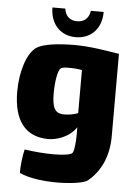

<svg xmlns="http://www.w3.org/2000/svg" viewBox="-57 -683 652 926"><g transform="rotate(5 269.0 -219.5)"><path d="M283 -506C354 -506 407 -555 407 -639H345C340 -601 315 -583 283 -583C252 -583 227 -599 221 -639H159C159 -560 208 -506 283 -506ZM281 -468C204 -468 129 -459 98 -438C51 -405 25 -310 25 -221C25 -80 83 -5 195 -5C226 -5 292 -19 329 -74V-49C329 -36 329 -22 328 -8C326 18 323 45 316 52C308 61 272 66 226 66C183 66 131 62 85 55C78 82 71 140 72 170C121 192 191 200 254 200C324 200 387 190 403 176C457 131 498 60 498 -46V-444C427 -456 351 -468 281 -468ZM260 -130C214 -130 201 -158 201 -229C201 -277 209 -339 225 -350C232 -355 246 -356 264 -356C273 -356 284 -356 294 -355C305 -354 316 -353 327 -351V-142C307 -134 281 -130 260 -130Z"/></g></svg>

Font: FilmFarsi Display
Style: Regular
Weight: 400
Designer: Borna Izadpanah
Foundry: Borna Izadpanah
Version: Version 1.000;PS 001.000;hotconv 1.0.88;makeotf.lib2.5.64775